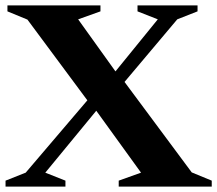

<svg xmlns="http://www.w3.org/2000/svg" viewBox="-20 -690 803 710"><path d="M501.5 -51.5 336 -280.5 147.5 -51.5 222 -22V0H0.5V-22L75 -51.5L303 -319L81.5 -617.5L7.5 -648V-670H351.5V-648L269 -618.5L407 -426L563.5 -618.5L488.5 -648V-670H710.5V-648L635.5 -618.5L440.5 -387L689 -52.5L763 -22V0H419V-22Z"/></svg>

Font: Newsreader 16pt
Style: Bold
Weight: 700
Designer: Hugues Gentile
Foundry: Production Type
Version: Version 1.003; ttfautohint (v1.8.3)